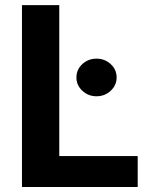

<svg xmlns="http://www.w3.org/2000/svg" viewBox="-20 -748 618 768"><path d="M67.9 0V-727.5H217.1V-123.7H530.8V0ZM366 -362.9Q332.9 -362.9 309.3 -385Q285.7 -407.1 285.7 -438.1Q285.7 -469.7 309.3 -491.6Q332.9 -513.4 366 -513.4Q399.2 -513.4 422.8 -491.6Q446.5 -469.8 446.5 -438.1Q446.5 -407.1 422.8 -385Q399.2 -362.9 366 -362.9Z"/></svg>

Font: Adwaita Sans
Style: Regular
Weight: 400
Designer: Rasmus Andersson
Foundry: rsms
Version: Version 4.001;git-9221beed3